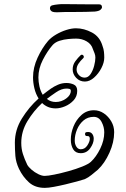

<svg xmlns="http://www.w3.org/2000/svg" viewBox="-20 -843 608 930"><path d="M197 67Q150 67 120.5 40.5Q91 14 72 -25Q57 -57 54.5 -87.5Q52 -118 52 -152Q52 -214 86 -269Q120 -324 167 -366Q153 -388 146.5 -415.5Q140 -443 140 -468Q140 -516 162 -563.5Q184 -611 213 -645Q228 -662 252 -676Q276 -690 301.5 -698Q327 -706 348 -706Q387 -706 425.5 -685.5Q464 -665 477 -619Q482 -606 483.5 -592Q485 -578 485 -564Q485 -540 471 -513Q457 -486 435.5 -467Q414 -448 391 -448Q366 -448 349 -466Q332 -484 332 -507Q332 -529 345 -546.5Q358 -564 370 -575Q373 -578 376 -578Q382 -578 385 -572Q388 -566 383 -561Q370 -549 360.5 -535Q351 -521 351 -506Q351 -491 362.5 -479Q374 -467 390 -467Q407 -467 418.5 -484Q430 -501 436 -524Q442 -547 442 -564Q442 -575 438 -585Q434 -595 430 -605Q423 -629 400 -642.5Q377 -656 349 -656Q333 -656 311 -654Q289 -652 268.5 -645.5Q248 -639 235 -625Q209 -595 187.5 -553Q166 -511 166 -468Q166 -447 171 -424.5Q176 -402 187 -384Q197 -392 207 -399.5Q217 -407 227 -414Q241 -424 260.5 -432.5Q280 -441 302 -441Q321 -441 337.5 -433.5Q354 -426 354 -403Q354 -376 336.5 -357Q319 -338 295 -328Q271 -318 250 -318Q229 -318 212.5 -325Q196 -332 184 -344Q143 -306 113 -256.5Q83 -207 83 -151Q83 -122 91 -97Q99 -72 112 -45Q118 -34 133 -21Q148 -8 165.5 0.5Q183 9 196 9Q212 9 244 2.5Q276 -4 312 -14Q348 -24 378 -36Q408 -48 420 -59Q446 -83 465.5 -123Q485 -163 485 -202Q485 -228 472 -252.5Q459 -277 434 -277Q405 -277 384.5 -259.5Q364 -242 353 -215.5Q342 -189 342 -162Q342 -145 350 -132.5Q358 -120 371 -120Q391 -120 403 -138.5Q415 -157 415 -171Q415 -185 403 -184H401Q392 -184 392 -194Q392 -202 399 -203Q417 -206 425.5 -196Q434 -186 434 -171Q434 -149 417 -125Q400 -101 371 -101Q346 -101 334.5 -120Q323 -139 323 -167Q323 -198 336 -230.5Q349 -263 374.5 -286Q400 -309 435 -309Q461 -309 483 -294Q505 -279 519 -255Q533 -231 533 -203Q533 -154 510 -103Q487 -52 454 -21Q438 -8 423 4.5Q408 17 390 25Q378 29 352.5 36Q327 43 297.5 50Q268 57 241 62Q214 67 197 67ZM250 -349Q277 -349 300 -365.5Q323 -382 323 -403Q323 -411 316 -412.5Q309 -414 302 -414Q278 -414 251.5 -396Q225 -378 207 -364Q225 -349 250 -349ZM270 -784Q239 -782 230.5 -788Q222 -794 222 -803Q222 -814 232.5 -817Q243 -820 263 -822Q268 -823 276.5 -823Q285 -823 298 -823Q321 -823 351.5 -822.5Q382 -822 411.5 -822Q441 -822 460 -822Q474 -822 474 -808Q474 -802 466.5 -795.5Q459 -789 439 -787Q420 -786 395 -785.5Q370 -785 346 -785Q321 -785 300.5 -785Q280 -785 270 -784Z"/></svg>

Font: Ruge Boogie
Style: Regular
Weight: 400
Designer: Robert E. Leuschke
Foundry: Robert E. Leuschke
Version: Version 1.010; ttfautohint (v1.8.3)